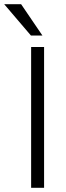

<svg xmlns="http://www.w3.org/2000/svg" viewBox="-64 -899 316 919"><path d="M139 -729H84L-44 -879H37ZM147 0H85V-674H147Z"/></svg>

Font: Hind Kochi Light
Style: Regular
Weight: 300
Designer: Dhruvi Tolia
Foundry: Indian Type Foundry
Version: Version 0.702;PS 1.0;hotconv 1.0.81;makeotf.lib2.5.63406